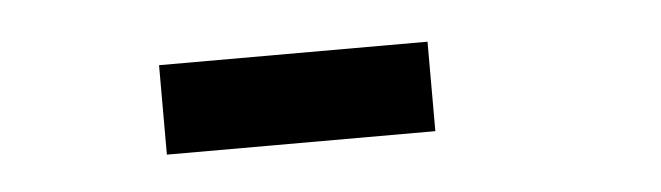

<svg xmlns="http://www.w3.org/2000/svg" viewBox="-24 -786 575 167"><g transform="rotate(-5 263.5 -703.0)"><path d="M351.6 -664.1H117.2V-742.2H351.6Z"/></g></svg>

Font: Leporid
Style: Regular
Weight: 400
Designer: GGBotNet
Foundry: GGBotNet
Version: 1.00